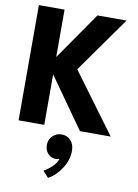

<svg xmlns="http://www.w3.org/2000/svg" viewBox="-101 -726 779 1083"><g transform="rotate(10 288.0 -184.5)"><path d="M308 -341 559.5 0H383.5L179 -289V0H32V-660H179V-388.5L367.5 -660H534ZM285.5 36Q317 36 337.8 57.8Q358.5 79.5 358.5 118Q358.5 169.5 327.2 218.2Q296 267 252 291L219.5 255Q244 242 267 220Q290 198 297 173.5Q289 178 275 178Q250 178 231.5 158.8Q213 139.5 213 108.5Q213 78.5 234.2 57.2Q255.5 36 285.5 36Z"/></g></svg>

Font: League Spartan
Style: Bold
Weight: 700
Foundry: The League of Moveable Type
Version: Version 2.002